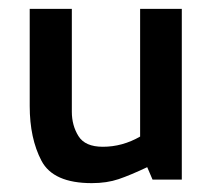

<svg xmlns="http://www.w3.org/2000/svg" viewBox="-20 -404 479 433"><path d="M390 1V-384H296V-96Q256 -73 212 -73Q172 -73 157 -97Q142 -121 142 -152V-384H47V-165Q47 -92 73.5 -41.5Q100 9 187 9Q221 9 247.5 0Q274 -9 312 -27L324 1Z"/></svg>

Font: Cambay Devanagari
Style: Regular
Weight: 700
Designer: Pooja Saxena
Foundry: Pooja Saxena
Version: Version 1.095;PS 001.095;hotconv 1.0.70;makeotf.lib2.5.58329